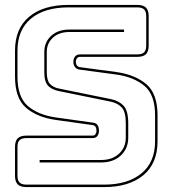

<svg xmlns="http://www.w3.org/2000/svg" viewBox="-20 -750 690 780"><path d="M620 -176Q620 -86 562 -38Q504 10 403 10H87Q63 10 52 -1Q41 -12 41 -36V-153Q41 -177 52 -188Q63 -199 87 -199H356Q364 -199 368 -205Q372 -211 372 -218Q372 -229 368 -235Q364 -241 355 -242L205 -263Q130 -274 85.5 -312.5Q41 -351 41 -439V-544Q41 -634 98.5 -682Q156 -730 258 -730H538Q562 -730 573 -719Q584 -708 584 -684V-565Q584 -541 573 -530Q562 -519 538 -519H305Q297 -519 292.5 -513Q288 -507 288 -499Q288 -490 292.5 -484Q297 -478 306 -477L455 -457Q530 -446 575 -407.5Q620 -369 620 -281ZM403 0Q499 0 554.5 -45.5Q610 -91 610 -176V-281Q610 -365 567 -401Q524 -437 454 -447L305 -467Q292 -468 285 -477Q278 -486 278 -499Q278 -512 285 -520.5Q292 -529 305 -529H538Q557 -529 565.5 -537.5Q574 -546 574 -565V-684Q574 -703 565.5 -711.5Q557 -720 538 -720H258Q161 -720 106 -674.5Q51 -629 51 -544V-439Q51 -355 93.5 -319Q136 -283 206 -273L356 -252Q369 -251 375.5 -243Q382 -235 382 -218Q382 -206 375.5 -197.5Q369 -189 356 -189H87Q68 -189 59.5 -180.5Q51 -172 51 -153V-36Q51 -17 59.5 -8.5Q68 0 87 0ZM484 -630V-620H262Q220 -620 195 -597Q170 -574 170 -539V-457Q170 -422 184 -408Q198 -394 221 -390L432 -347Q462 -341 481.5 -321Q501 -301 501 -249V-191Q501 -147 471 -118.5Q441 -90 390 -90H141V-100H390Q436 -100 463.5 -125.5Q491 -151 491 -191V-249Q491 -296 474.5 -313.5Q458 -331 430 -337L219 -380Q193 -385 176.5 -400.5Q160 -416 160 -457V-539Q160 -579 188 -604.5Q216 -630 262 -630Z"/></svg>

Font: Bungee Outline
Style: Regular
Weight: 400
Designer: David Jonathan Ross
Foundry: David Jonathan Ross
Version: Version 1.001;PS 1.0;hotconv 1.0.72;makeotf.lib2.5.5900